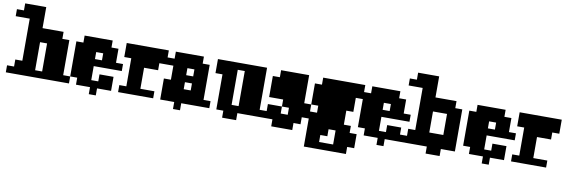

<svg xmlns="http://www.w3.org/2000/svg" viewBox="-141 -1307 6135 2075"><g transform="rotate(10 2926.0 -269.5)"><path d="M308 -77V-385H231V-77ZM0 -77V-154H77V-616H-77V-693H0V-770H231V-539H462V-462H539V-77H616V0H-77V-77Z M616 -77V-462H693V-539H1001V-462H1078V-308H1155V-231H847V-77H924V-154H1078V0H924V77H847V0H693V-77ZM924 -308V-385H847V-308Z M1155 0V-77H1232V-385H1155V-539H1617V-385H1540V-308H1386V-77H1540V0Z M1925 -308V-385H1848V-308ZM1848 -231V-154H1925V-231ZM1617 0V-231H1694V-385H1617V-462H1694V-539H2002V-462H2079V-77H2156V0H1848V77H1771V0Z M2233 0V-385H2156V-539H2695V-77H2772V0H2464V77H2310V0ZM2464 -77V-462H2387V-77Z M2772 0V-154H2926V-77H3003V-154H2926V-231H2772V-462H2849V-539H3157V-231H3234V-77H3157V0H3080V77H2849V0Z M3388 77V154H3542V0H3465V77ZM3311 -154V-231H3234V-462H3311V-539H3773V-385H3696V-231H3619V-77H3696V0H3773V154H3696V231H3234V-154Z M3773 -77V-462H3850V-539H4158V-462H4235V-308H4312V-231H4004V-77H4081V-154H4235V0H4081V77H4004V0H3850V-77ZM4081 -308V-385H4004V-308Z M4312 -77V-154H4389V-616H4235V-693H4312V-770H4543V-539H4774V-462H4851V0H4697V77H4543V0H4235V-77ZM4697 -154V-385H4543V-154Z M4928 -77V-462H5005V-539H5313V-462H5390V-308H5467V-231H5159V-77H5236V-154H5390V0H5236V77H5159V0H5005V-77ZM5236 -308V-385H5159V-308Z M5467 0V-77H5544V-385H5467V-539H5929V-385H5852V-308H5698V-77H5852V0Z"/></g></svg>

Font: Coral Pixels
Style: Regular
Weight: 400
Designer: Tanukizamurai
Foundry: TanukiFont
Version: Version 1.000; ttfautohint (v1.8.4.7-5d5b)